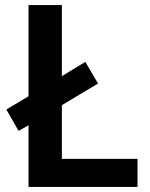

<svg xmlns="http://www.w3.org/2000/svg" viewBox="-20 -734 591 754"><path d="M92 0V-242L53 -220L5 -304L92 -356V-714H223V-435L315 -491L365 -406L223 -321V-110H520V0Z"/></svg>

Font: Noto Sans Sora Sompeng SemiBold
Style: Regular
Weight: 600
Version: Version 2.101